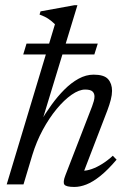

<svg xmlns="http://www.w3.org/2000/svg" viewBox="-20 -730 506 760"><path d="M108 -116.5 73 0H6.5L197.5 -634Q191 -640.5 184.5 -645.8Q178 -651 171 -655.8Q164 -660.5 155.5 -664.5Q147 -668.5 136.5 -672.5L140.5 -685L275 -709.5H286.5L144.5 -243.5L138 -244.5Q159 -280.5 183.5 -314.5Q208 -348.5 235 -375.5Q262 -402.5 291.2 -418.5Q320.5 -434.5 350.5 -434.5Q392 -434.5 407.8 -416.8Q423.5 -399 423.5 -370.5Q423.5 -354.5 418.5 -335Q413.5 -315.5 405 -293L306 -35.5L307 -54Q323.5 -54 343.5 -61Q363.5 -68 385 -81.5Q406.5 -95 426.5 -113.5L441.5 -98Q406.5 -57 376.8 -33.2Q347 -9.5 322 0.2Q297 10 274.5 10Q242 10 235 0.8Q228 -8.5 239 -36.5L344.5 -309Q348.5 -319.5 351.2 -329.5Q354 -339.5 354 -348Q354 -360.5 346 -368Q338 -375.5 317 -375.5Q293 -375.5 263.5 -355Q234 -334.5 204.2 -298.5Q174.5 -262.5 149.2 -215.8Q124 -169 108 -116.5ZM72 -514.5 85 -557.5H367L353.5 -514.5Z"/></svg>

Font: Newsreader Text
Style: Italic
Weight: 400
Italic angle: -17°
Designer: Hugues Gentile
Foundry: Production Type
Version: Version 1.001